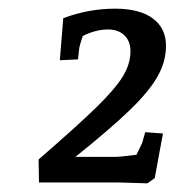

<svg xmlns="http://www.w3.org/2000/svg" viewBox="-20 -751 433 443"><path d="M253 -330H70L69 -383Q160 -462 202.5 -503.5Q245 -545 263 -574Q281 -603 281 -633Q281 -656 267 -669.5Q253 -683 229 -683Q201 -683 171 -668Q164 -647 163 -641L160 -614L118 -612L126 -709Q184 -731 246 -731Q302 -731 332.5 -708.5Q363 -686 363 -645Q363 -609 343.5 -574.5Q324 -540 279.5 -497Q235 -454 154 -389H244Q258 -389 295 -394L308 -421L315 -446L356 -443L337 -340L320 -328Z"/></svg>

Font: Andada Pro
Style: Italic
Weight: 400
Italic angle: -7°
Designer: Carolina Giovagnoli
Foundry: Huerta Tipografica
Version: Version 3.005; ttfautohint (v1.8.4)